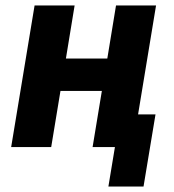

<svg xmlns="http://www.w3.org/2000/svg" viewBox="-20 -540 640 705"><path d="M378 145 402 0H320L354 -206H202L168 0H21L107 -520H254L222 -325H374L406 -520H553L487 -120H551L507 145Z"/></svg>

Font: Iosevka Heavy Extended
Style: Italic
Weight: 900
Width: 7
Italic angle: -9°
Monospace: yes
Designer: Belleve Invis
Foundry: Belleve Invis
Version: Version 32.5.0; ttfautohint (v1.8.4)